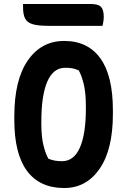

<svg xmlns="http://www.w3.org/2000/svg" viewBox="-20 -926 640 966"><path d="M303 -720Q422 -720 485 -632.5Q548 -545 548 -371V-353Q548 -173 481 -76.5Q414 20 303 20Q180 20 116 -66Q52 -152 52 -323V-341Q52 -524 120 -622Q188 -720 303 -720ZM188 -301Q188 -237 199 -193.5Q210 -150 224 -127Q243 -120 258 -117.5Q273 -115 292 -115Q352 -115 382 -183.5Q412 -252 412 -379V-393Q412 -460 401 -504Q390 -548 376 -572Q357 -580 343 -582.5Q329 -585 308 -585Q248 -585 218 -515.5Q188 -446 188 -315ZM96 -906H436Q474 -906 488 -891.5Q502 -877 502 -842Q502 -830 500 -817.5Q498 -805 496 -796H224Q171 -796 143.5 -804.5Q116 -813 106 -833.5Q96 -854 96 -888Z"/></svg>

Font: Recursive Mn Csl St
Style: Bold
Weight: 700
Monospace: yes
Version: Version 1.079;hotconv 1.0.112;makeotfexe 2.5.65598; ttfautoh